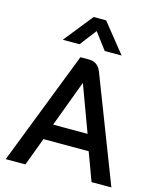

<svg xmlns="http://www.w3.org/2000/svg" viewBox="-136 -1046 942 1141"><g transform="rotate(15 335.0 -475.5)"><path d="M474 -173H196L131 0H10L282 -700H335Q389 -700 410 -647L660 0H538ZM229 -271H441L336 -555H335ZM296 -951H373L516 -773H412L335 -875L257 -773H154Z"/></g></svg>

Font: Bai Jamjuree SemiBold
Style: Regular
Weight: 600
Version: Version 1.000; ttfautohint (v1.6)